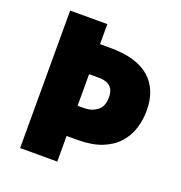

<svg xmlns="http://www.w3.org/2000/svg" viewBox="-129 -825 885 937"><g transform="rotate(20 313.5 -357.0)"><path d="M595 -383Q595 -334 581 -289.5Q567 -245 535.5 -209.5Q504 -174 452 -153.5Q400 -133 324 -133H270V0H77V-714H270V-610H324Q460 -610 527.5 -551Q595 -492 595 -383ZM305 -290Q343 -290 371.5 -311.5Q400 -333 400 -382Q400 -416 381 -435Q362 -454 320 -454H270V-290Z"/></g></svg>

Font: Noto Sans Georgian Black
Style: Regular
Weight: 900
Designer: Monotype Design Team, Akaki Razmadze
Foundry: Google LLC
Version: Version 2.005; ttfautohint (v1.8.4.7-5d5b)